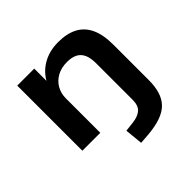

<svg xmlns="http://www.w3.org/2000/svg" viewBox="-175 -671 1030 1030"><g transform="rotate(-45 340.0 -155.5)"><path d="M334 193 324 91 378 85Q421 80 443 60.5Q465 41 465 -3V-279Q465 -320 453.5 -345.5Q442 -371 418.5 -383Q395 -395 359 -395Q316 -395 284 -377.5Q252 -360 234.5 -329.5Q217 -299 217 -261V0H81V-494H210V-392H205Q232 -445 283 -474.5Q334 -504 401 -504Q466 -504 510.5 -481Q555 -458 578 -409.5Q601 -361 601 -284V-15Q601 32 590 68.5Q579 105 555 130Q531 155 490 169.5Q449 184 389 189Z"/></g></svg>

Font: Nunito Sans 10pt SemiExpanded
Style: Bold
Weight: 700
Width: 6
Designer: Vernon Adams
Foundry: Vernon Adams
Version: Version 3.101;gftools[0.9.27]